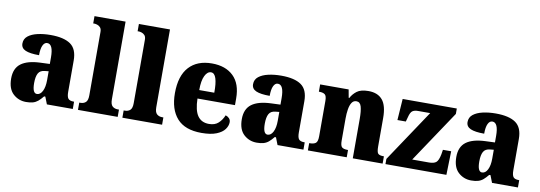

<svg xmlns="http://www.w3.org/2000/svg" viewBox="-58 -1142 4313 1533"><g transform="rotate(10 2098.5 -375.0)"><path d="M187 10Q126 10 82 -30.5Q38 -71 38 -155Q38 -237 90 -276Q142 -315 246 -319L322 -322V-375Q322 -483 273 -483Q251 -483 238 -456Q225 -429 225 -376Q150 -376 114 -392Q78 -408 78 -445Q78 -483 107 -506Q136 -529 184 -540Q232 -551 289 -551Q397 -551 451 -513Q505 -475 505 -382V-129Q505 -89 517 -74Q529 -59 561 -59H565V0H355L332 -59H322Q301 -33 283 -18Q265 -3 242.5 3.5Q220 10 187 10ZM261 -68Q289 -68 306 -101.5Q323 -135 323 -191V-263L294 -260Q255 -257 240 -230Q225 -203 225 -151Q225 -68 261 -68Z M607 0V-59H617Q643 -59 659.5 -74Q676 -89 676 -130V-644Q676 -669 664.5 -681Q653 -693 639 -697Q625 -701 617 -701H607V-760H859V-130Q859 -89 876 -74Q893 -59 919 -59H929V0Z M967 0V-59H977Q1003 -59 1019.5 -74Q1036 -89 1036 -130V-644Q1036 -669 1024.5 -681Q1013 -693 999 -697Q985 -701 977 -701H967V-760H1219V-130Q1219 -89 1236 -74Q1253 -59 1279 -59H1289V0Z M1609 10Q1475 10 1410.5 -62.5Q1346 -135 1346 -266Q1346 -407 1412 -479Q1478 -551 1597 -551Q1708 -551 1771.5 -489.5Q1835 -428 1835 -309V-255H1531Q1533 -159 1564 -115Q1595 -71 1656 -71Q1704 -71 1732 -97Q1760 -123 1776 -162Q1793 -157 1805 -144.5Q1817 -132 1817 -113Q1817 -84 1796.5 -55.5Q1776 -27 1730 -8.5Q1684 10 1609 10ZM1655 -324Q1656 -399 1643 -439.5Q1630 -480 1602 -480Q1572 -480 1552.5 -440Q1533 -400 1533 -324Z M2057 10Q1996 10 1952 -30.5Q1908 -71 1908 -155Q1908 -237 1960 -276Q2012 -315 2116 -319L2192 -322V-375Q2192 -483 2143 -483Q2121 -483 2108 -456Q2095 -429 2095 -376Q2020 -376 1984 -392Q1948 -408 1948 -445Q1948 -483 1977 -506Q2006 -529 2054 -540Q2102 -551 2159 -551Q2267 -551 2321 -513Q2375 -475 2375 -382V-129Q2375 -89 2387 -74Q2399 -59 2431 -59H2435V0H2225L2202 -59H2192Q2171 -33 2153 -18Q2135 -3 2112.5 3.5Q2090 10 2057 10ZM2131 -68Q2159 -68 2176 -101.5Q2193 -135 2193 -191V-263L2164 -260Q2125 -257 2110 -230Q2095 -203 2095 -151Q2095 -68 2131 -68Z M2471 0V-59H2475Q2507 -59 2523.5 -71Q2540 -83 2540 -127V-413Q2540 -454 2525 -465.5Q2510 -477 2480 -477H2476V-536H2707L2719 -470H2724Q2741 -503 2772.5 -527Q2804 -551 2866 -551Q2941 -551 2979.5 -505.5Q3018 -460 3018 -359V-129Q3018 -83 3029.5 -71Q3041 -59 3073 -59H3077V0H2835V-320Q2835 -384 2825 -419Q2815 -454 2785 -454Q2761 -454 2747.5 -433Q2734 -412 2728.5 -377.5Q2723 -343 2723 -303V-124Q2723 -82 2737 -70.5Q2751 -59 2782 -59H2786V0Z M3100 0V-42L3381 -463H3283Q3253 -463 3237 -451.5Q3221 -440 3211 -399L3201 -363H3133L3145 -536H3584V-492L3304 -73H3440Q3479 -73 3497.5 -88Q3516 -103 3526 -154L3532 -192H3599L3594 0Z M3796 10Q3735 10 3691 -30.5Q3647 -71 3647 -155Q3647 -237 3699 -276Q3751 -315 3855 -319L3931 -322V-375Q3931 -483 3882 -483Q3860 -483 3847 -456Q3834 -429 3834 -376Q3759 -376 3723 -392Q3687 -408 3687 -445Q3687 -483 3716 -506Q3745 -529 3793 -540Q3841 -551 3898 -551Q4006 -551 4060 -513Q4114 -475 4114 -382V-129Q4114 -89 4126 -74Q4138 -59 4170 -59H4174V0H3964L3941 -59H3931Q3910 -33 3892 -18Q3874 -3 3851.5 3.5Q3829 10 3796 10ZM3870 -68Q3898 -68 3915 -101.5Q3932 -135 3932 -191V-263L3903 -260Q3864 -257 3849 -230Q3834 -203 3834 -151Q3834 -68 3870 -68Z"/></g></svg>

Font: Noto Serif Armenian SemiCondensed Black
Style: Regular
Weight: 900
Width: 4
Designer: Monotype Design Team
Foundry: Monotype Imaging Inc.
Version: Version 2.008; ttfautohint (v1.8.4.7-5d5b)